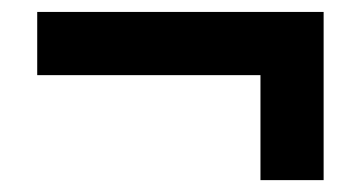

<svg xmlns="http://www.w3.org/2000/svg" viewBox="-20 -426 612 325"><path d="M527.8 -405.8V-121.1H420.9V-298.8H43V-405.8Z"/></svg>

Font: Open Sans
Style: Bold
Weight: 700
Designer: Monotype Design Team
Foundry: Monotype Imaging Inc.
Version: Version 3.000; ttfautohint (v1.8.4)